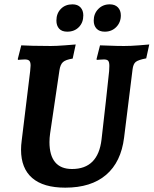

<svg xmlns="http://www.w3.org/2000/svg" viewBox="-20 -853 708 885"><path d="M208 -198Q208 -137 234 -105.5Q260 -74 312 -74Q432 -74 448 -210Q457 -287 468 -386Q479 -485 483 -525Q484 -535 484 -549Q484 -567 478.5 -573Q473 -579 459 -579Q450 -579 440 -578Q430 -577 426 -577L425 -581L441 -644Q453 -644 486 -642.5Q519 -641 552 -641Q583 -641 620 -644Q657 -647 668 -648L654 -584Q617 -577 605.5 -567.5Q594 -558 591 -533L552 -219Q538 -106 469 -47Q400 12 281 12Q180 12 128.5 -32.5Q77 -77 77 -163Q77 -183 80 -205L119 -525Q121 -545 121 -551Q121 -567 115 -573Q109 -579 94 -579Q85 -579 75.5 -578Q66 -577 63 -577L62 -581L78 -644Q92 -643 131 -642Q170 -641 214 -641Q239 -641 278 -644Q317 -647 329 -648L315 -583Q283 -578 270.5 -567Q258 -556 254 -529L211 -238Q208 -217 208 -198ZM240 -758Q240 -791 260.5 -812Q281 -833 314 -833Q338 -833 351 -819Q364 -805 364 -782Q364 -749 343.5 -728Q323 -707 290 -707Q265 -707 252.5 -721Q240 -735 240 -758ZM412 -758Q412 -790 433 -811.5Q454 -833 486 -833Q510 -833 523.5 -819Q537 -805 537 -782Q537 -750 516 -728.5Q495 -707 463 -707Q438 -707 425 -721Q412 -735 412 -758Z"/></svg>

Font: Alegreya SC
Style: Bold Italic
Weight: 700
Italic angle: -7°
Designer: Juan Pablo del Peral
Foundry: Huerta Tipografica
Version: Version 2.007; ttfautohint (v1.6)